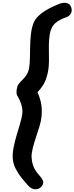

<svg xmlns="http://www.w3.org/2000/svg" viewBox="-20 -1199 544 1403"><path d="M186.5 158Q167.5 137 141.8 106Q116 75 96 37Q76 -1 73 -43Q71 -78.5 79.5 -122Q88 -165.5 101.2 -209.8Q114.5 -254 126.2 -293.8Q138 -333.5 142 -361.5Q146 -388 141.2 -414Q136.5 -440 123 -469Q113 -486.5 105.5 -501.5Q98 -516.5 102.5 -547.5Q106 -570 115.2 -583.2Q124.5 -596.5 141.5 -613Q163 -633.5 175.5 -654.2Q188 -675 192.5 -701Q197.5 -729 198.5 -770.2Q199.5 -811.5 200.2 -857.5Q201 -903.5 205.8 -947.5Q210.5 -991.5 223 -1025.5Q234.5 -1056.5 258.5 -1080.2Q282.5 -1104 311.2 -1121.2Q340 -1138.5 366 -1150.2Q392 -1162 407 -1168.5Q422.5 -1175.5 441 -1178Q459.5 -1180.5 475.8 -1174Q492 -1167.5 499.5 -1147.5Q509 -1124 499.2 -1103Q489.5 -1082 464 -1073Q442.5 -1065.5 420.5 -1054.8Q398.5 -1044 380.2 -1026.2Q362 -1008.5 351.5 -979Q342 -951.5 339.2 -913.2Q336.5 -875 337.2 -833Q338 -791 337.8 -751.5Q337.5 -712 332 -682.5Q324.5 -639 308.2 -602.2Q292 -565.5 254 -525.5Q276.5 -473.5 282.2 -431.8Q288 -390 283 -343Q280 -314 268.5 -276.2Q257 -238.5 243.5 -198Q230 -157.5 220 -119.2Q210 -81 210.5 -51.5Q212.5 -17.5 220.5 6.5Q228.5 30.5 241 49Q253.5 67.5 269.5 85Q285.5 102.5 293.8 121Q302 139.5 284 163Q268.5 183 240 184Q211.5 185 186.5 158Z"/></svg>

Font: Edu VIC WA NT Hand
Style: Regular
Weight: 400
Designer: Tina and Corey Anderson, Eben Sorkin, Mirko Velimirovic
Foundry: Google for Education
Version: Version 1.000